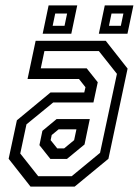

<svg xmlns="http://www.w3.org/2000/svg" viewBox="-20 -691 514 711"><path d="M93 0 12 -103 42.5 -245.5 167 -348.5H292L296.5 -368L272.5 -398.5H82L112 -540H371.5L452.5 -437L381.5 -103L256.5 0ZM121.5 -38.5H245.5L350.5 -125L413 -417.5L346 -502H144.5L131 -438H301L342 -386.5L326 -311.5H177L78 -230.5L55 -122.5ZM166.5 -102.5 126 -153.5 137 -206.5 189.5 -250H312.5L293 -156L228 -102.5ZM192 -141.5H217.5L254.5 -172L263 -212H197L171.5 -191L167.5 -172ZM346 -566 368 -671H474L452 -566ZM138 -566 160 -671H266L244 -566ZM175 -595.5H219L228.5 -641H184.5ZM383.5 -595.5H427.5L437 -641H393Z"/></svg>

Font: Tourney Condensed Regular
Style: Italic
Weight: 400
Width: 3
Italic angle: -12°
Designer: Tyler Finck
Foundry: Etcetera Type Co
Version: Version 1.010; ttfautohint (v1.8.3)